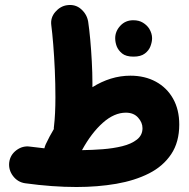

<svg xmlns="http://www.w3.org/2000/svg" viewBox="-20 -686 759 773"><path d="M17.1 -32.2Q21 -62.5 46.1 -81.3Q71.3 -100.1 101.1 -95.7Q130.9 -91.8 158.7 -88.9Q160.6 -97.2 164.1 -105Q179.2 -137.2 196.8 -166.5Q196.3 -171.4 197.3 -177.2Q203.1 -225.6 203.1 -294.9Q203.1 -348.1 200.7 -403.8Q198.2 -459.5 194.3 -507.3Q190.4 -555.2 186.5 -584.5Q182.6 -614.7 202.6 -637.9Q222.7 -661.1 249.5 -665Q283.2 -669.9 306.6 -649.2Q330.1 -628.4 335 -598.6Q339.4 -569.3 343.3 -526.9Q347.2 -484.4 349.6 -438.5Q352.1 -392.6 352.1 -352.5Q352.1 -343.3 352.1 -335Q387.7 -357.4 426.3 -369.4Q464.8 -381.3 504.9 -381.3Q563 -381.3 607.4 -357.2Q651.9 -333 676.8 -288.8Q701.7 -244.6 701.7 -184.6Q701.7 -113.8 669.2 -65.2Q636.7 -16.6 579.8 12.2Q522.9 41 448 54Q373 66.9 288.1 66.9Q191.4 66.9 81.1 51.8Q51.3 47.4 32.5 22.7Q13.7 -2 17.1 -32.2ZM486.8 -232.4Q439.9 -232.4 394 -191.7Q348.1 -150.9 310.1 -81.5Q350.6 -82 393.1 -85.2Q435.5 -88.4 472.2 -97.4Q508.8 -106.4 531.2 -124Q553.7 -141.6 553.7 -169.9Q553.7 -192.9 535.9 -212.6Q518.1 -232.4 486.8 -232.4ZM443.8 -532.2Q443.8 -560.1 464.4 -582.3Q484.9 -604.5 516.6 -604.5Q539.6 -604.5 555.4 -594.7Q571.3 -585 580.6 -570.8Q592.3 -551.3 592.3 -532.2Q592.3 -517.6 585.9 -500.2Q579.6 -482.9 563.2 -470.5Q546.9 -458 517.6 -458Q487.3 -458 471.7 -470.7Q456.1 -483.4 449.7 -500Q443.8 -516.1 443.8 -532.2Z"/></svg>

Font: Mikhak-DS1-FD ExtraBold
Style: Regular
Weight: 800
Designer: Amin Abedi
Version: Version 3.2